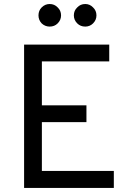

<svg xmlns="http://www.w3.org/2000/svg" viewBox="-20 -918 639 938"><path d="M222.7 -788.1Q200.2 -788.1 183.6 -803.7Q168 -820.3 168 -842.8Q168 -866.2 183.6 -881.8Q200.2 -898.4 222.7 -898.4Q246.1 -898.4 261.7 -881.8Q278.3 -866.2 278.3 -842.8Q278.3 -820.3 261.7 -803.7Q246.1 -788.1 222.7 -788.1ZM396.5 -788.1Q373 -788.1 357.4 -803.7Q340.8 -820.3 340.8 -842.8Q340.8 -866.2 357.4 -881.8Q373 -898.4 396.5 -898.4Q418.9 -898.4 434.6 -881.8Q451.2 -866.2 451.2 -842.8Q451.2 -820.3 434.6 -803.7Q418.9 -788.1 396.5 -788.1ZM97.7 0Q97.7 -174.8 97.7 -700.2Q202.1 -700.2 513.7 -700.2Q513.7 -679.7 513.7 -618.2Q431.6 -618.2 184.6 -618.2Q184.6 -564.5 184.6 -403.3Q239.3 -403.3 402.3 -403.3Q402.3 -382.8 402.3 -321.3Q347.7 -321.3 184.6 -321.3Q184.6 -261.7 184.6 -83Q272.5 -83 536.1 -83Q536.1 -62.5 536.1 0Q426.8 0 97.7 0Z"/></svg>

Font: Overpass
Style: Regular
Weight: 400
Designer: Delve Withrington, Thomas Jockin
Version: Version 3.000;DELV;Overpass; ttfautohint (v1.5)